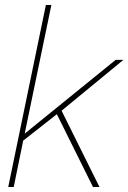

<svg xmlns="http://www.w3.org/2000/svg" viewBox="-20 -750 515 770"><path d="M475 -510H444L79 -214L186 -730H164L13 0H35L73 -186L208 -292L353 0H379L227 -306Z"/></svg>

Font: Nacelle Thin
Style: Italic
Weight: 100
Italic angle: -12°
Designer: Sora Sagano
Foundry: Sora Sagano
Version: Version 1.000;FEAKit 1.0